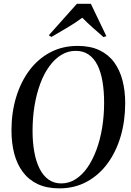

<svg xmlns="http://www.w3.org/2000/svg" viewBox="-20 -998 700 1029"><path d="M298 11.5Q230.5 11.5 182 -11.5Q133.5 -34.5 102.2 -76.5Q71 -118.5 56.2 -175Q41.5 -231.5 41.5 -299Q41.5 -394 66.2 -476.2Q91 -558.5 137.2 -620.5Q183.5 -682.5 249 -717.2Q314.5 -752 396 -752Q464 -752 512.5 -729Q561 -706 591.5 -664.5Q622 -623 636.5 -567Q651 -511 651 -445.5Q651 -350.5 626.8 -267.8Q602.5 -185 556.5 -122.2Q510.5 -59.5 445 -24Q379.5 11.5 298 11.5ZM308.5 -15Q349.5 -15 385 -37.5Q420.5 -60 448.5 -100.2Q476.5 -140.5 496.8 -195Q517 -249.5 527.5 -313.8Q538 -378 538 -447Q538 -509 529.5 -560Q521 -611 502.8 -648Q484.5 -685 455.5 -705.2Q426.5 -725.5 385.5 -725.5Q344.5 -725.5 309 -704Q273.5 -682.5 244.8 -643.2Q216 -604 196 -550.2Q176 -496.5 165.2 -432.2Q154.5 -368 154.5 -296.5Q154.5 -235 163.8 -183.8Q173 -132.5 192 -94.5Q211 -56.5 240 -35.8Q269 -15 308.5 -15ZM241.5 -809 392 -977.5H467L550 -804.5L535 -799Q506 -824 477 -849.8Q448 -875.5 421 -903Q386 -877 344.5 -852.2Q303 -827.5 255.5 -800Z"/></svg>

Font: Merriweather 144pt
Style: Italic
Weight: 400
Italic angle: -7.8°
Version: Version 2.101